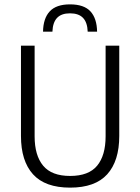

<svg xmlns="http://www.w3.org/2000/svg" viewBox="-20 -848 642 879"><path d="M301 11Q186.5 11 131.2 -50Q76 -111 76 -225.5V-639H138.5V-224Q138.5 -136.5 177.5 -89.5Q216.5 -42.5 301 -42.5Q386 -42.5 424.8 -89.5Q463.5 -136.5 463.5 -224V-639H526V-225.5Q526 -111 470.8 -50Q415.5 11 301 11ZM300.5 -828Q364.5 -828 394 -796Q423.5 -764 424.5 -703H381.5Q380 -745.5 360 -766.2Q340 -787 300.5 -787Q261 -787 241.2 -766Q221.5 -745 220 -703H177Q178 -764 207.8 -796Q237.5 -828 300.5 -828Z"/></svg>

Font: Anek Latin Light
Style: Regular
Weight: 300
Designer: Yesha Goshar
Foundry: Ek Type
Version: Version 1.003